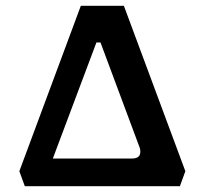

<svg xmlns="http://www.w3.org/2000/svg" viewBox="-20 -645 708 665"><path d="M622 -52 603 0H66L47 -52L260 -625H409ZM466 -119Q466 -128 464 -133L328 -498H314L163 -96H437Q466 -96 466 -119Z"/></svg>

Font: Changa Medium
Style: Regular
Weight: 500
Designer: Eduardo Rodriguez Tunni
Foundry: Eduardo Rodriguez Tunni
Version: Version 2.002; ttfautohint (v1.5) -l 8 -r 50 -G 150 -x 14 -H